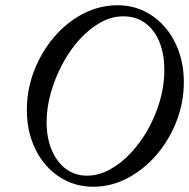

<svg xmlns="http://www.w3.org/2000/svg" viewBox="-20 -696 718 729"><path d="M334 13Q279 13 233 -9Q187 -31 153 -70.5Q119 -110 100.5 -163Q82 -216 82 -278Q82 -357 110 -428.5Q138 -500 186 -556Q234 -612 296 -644Q358 -676 426 -676Q482 -676 528 -653.5Q574 -631 607.5 -591.5Q641 -552 659.5 -499Q678 -446 678 -384Q678 -308 650.5 -236.5Q623 -165 575 -109Q527 -53 465 -20Q403 13 334 13ZM310 -29Q354 -29 396.5 -52Q439 -75 476.5 -115Q514 -155 542.5 -206Q571 -257 587.5 -314.5Q604 -372 604 -430Q604 -490 585.5 -536Q567 -582 532 -608Q497 -634 448 -634Q403 -634 360.5 -610Q318 -586 281 -545Q244 -504 216.5 -452Q189 -400 173 -343.5Q157 -287 157 -233Q157 -172 176.5 -126Q196 -80 230.5 -54.5Q265 -29 310 -29Z"/></svg>

Font: Junicode VF
Style: Italic
Weight: 400
Italic angle: -11°
Designer: Peter S. Baker
Version: Version 2.209